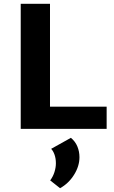

<svg xmlns="http://www.w3.org/2000/svg" viewBox="-20 -678 602 1010"><path d="M89 0V-658H243V0ZM137 0V-117H541V0ZM296 312 244 271Q259 251 266.5 227Q274 203 274 181Q274 156 267 136Q260 116 249 105L353 47Q376 66 387 92.5Q398 119 398 149Q398 196 369.5 241.5Q341 287 296 312Z"/></svg>

Font: Ysabeau Office ExtraBold
Style: Regular
Weight: 800
Designer: Christian Thalmann (Catharsis Fonts)
Version: Version 2.001;gftools[0.9.30]; featfreeze: tnum,lnum,ss02